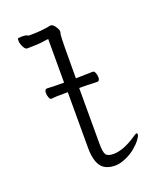

<svg xmlns="http://www.w3.org/2000/svg" viewBox="-134 -798 768 901"><g transform="rotate(-20 250.0 -348.0)"><path d="M251 -108Q251 -68 259.5 -54.5Q268 -41 297 -41Q346 -41 409 -83Q425 -95 432 -95Q435 -95 435 -88Q435 -81 423 -64.5Q411 -48 389.5 -30Q368 -12 339 0.5Q310 13 287 13Q237 13 215.5 -17Q194 -47 194 -110V-387H189Q128 -387 113 -384Q104 -384 101 -394Q96 -407 96 -418Q96 -437 109 -437Q126 -435 188 -435H193V-653Q149 -646 123.5 -646Q98 -646 85 -645Q76 -645 67.5 -662Q59 -679 59 -692Q59 -705 63 -705Q101 -709 112 -699Q183 -699 224 -709Q239 -709 252 -685Q258 -675 258 -668Q258 -661 256.5 -658Q255 -655 255 -652Q252 -631 252 -440V-435Q312 -436 337 -437Q344 -437 348.5 -426.5Q353 -416 353 -404Q353 -385 341 -385Q321 -385 305 -386Q297 -387 256 -387H251Z"/></g></svg>

Font: Moon Stars Kai T HW Light
Style: Regular
Weight: 300
Designer: GuiWonder
Version: Version 1.101